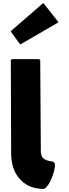

<svg xmlns="http://www.w3.org/2000/svg" viewBox="-20 -1214 446 1241"><path d="M262 7C266 7 271 4 275 0L282 -7C311 -36 347 -143 332 -161H331L324 -168C323 -169 322 -170 320 -170C313 -171 280 -173 258 -192C250 -202 244 -215 244 -234L240 -825L233 -832H57L50 -825L52 -225C52 -151 73 -92 112 -53L119 -46C153 -12 201 7 262 7ZM56 -1018 49 -1011 105 -934 112 -927 350 -1065 357 -1072 266 -1187 259 -1194Z"/></svg>

Font: Hussar Woodtype
Style: Blk
Weight: 900
Foundry: Cannot Into Space Fonts
Version: Version 1.07